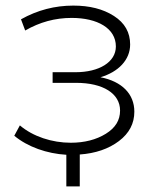

<svg xmlns="http://www.w3.org/2000/svg" viewBox="-20 -548 566 686"><path d="M31 -63C79 -23 148 1 217 5V118H265V4C321 0 368 -16 405 -44C442 -72 460 -107 460 -149C460 -212 416 -257 339 -272C403 -291 445 -334 445 -389C445 -432 426 -466 387 -491C348 -516 300 -528 242 -528C176 -528 114 -512 55 -479L70 -439C122 -469 177 -484 236 -484C328 -484 394 -447 394 -382C394 -326 334 -290 250 -290H168V-252H252C348 -252 409 -214 409 -153C409 -118 392 -91 358 -70C324 -49 282 -38 233 -38C166 -38 98 -60 51 -100Z"/></svg>

Font: Montserrat Light
Style: Regular
Weight: 300
Designer: Julieta Ulanovsky
Foundry: Julieta Ulanovsky
Version: Version 7.200